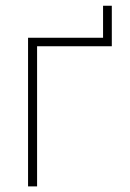

<svg xmlns="http://www.w3.org/2000/svg" viewBox="-20 -665 464 685"><path d="M378.9 -500H112.3V0H80.1V-530.3H347.7V-644.5H378.9Z"/></svg>

Font: Pretendard JP Thin
Style: Regular
Weight: 100
Designer: Base glyphs from Inter by Rasmus Andersson; Hangeul glyphs from Noto Sans CJK(Source Han Sans) by Jang Soo-young and Kan
Foundry: Kil Hyung-jin
Version: Version 1.309